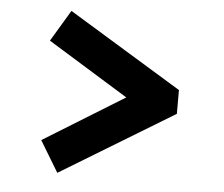

<svg xmlns="http://www.w3.org/2000/svg" viewBox="-44 -628 759 652"><g transform="rotate(5 335.0 -302.0)"><path d="M174 -26 110 -132 467 -352V-251L110 -471L174 -578L561 -342V-261Z"/></g></svg>

Font: Gabarito
Style: Bold
Weight: 700
Designer: Leandro Assis / Alvaro Franca / Felipe Casaprima
Foundry: Naipe Foundry
Version: Version 1.000